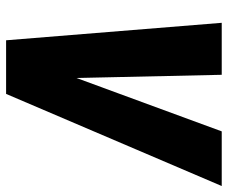

<svg xmlns="http://www.w3.org/2000/svg" viewBox="-129 -672 751 633"><g transform="rotate(-90 246.5 -355.5)"><path d="M327.1 -536.6 129.9 0H-50.3L253.4 -710.9H377.9ZM316.4 0 304.2 -554.7 312.5 -710.9H430.2L487.8 0Z"/></g></svg>

Font: Roboto Condensed Black
Style: Italic
Weight: 900
Italic angle: -12°
Designer: Christian Robertson
Foundry: Google
Version: Version 3.008; 2023